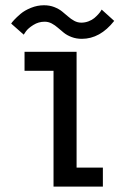

<svg xmlns="http://www.w3.org/2000/svg" viewBox="-20 -692 490 712"><path d="M283.5 -548Q263 -548 245.8 -554.5Q228.5 -561 216.8 -570.5Q205 -580 194.5 -589.2Q184 -598.5 171.8 -605Q159.5 -611.5 145.5 -611.5Q123 -611.5 103.8 -599.5Q84.5 -587.5 76 -575.5L68 -563.5L21.5 -604.5Q23.5 -608.5 32.5 -618.2Q41.5 -628 56.5 -640.8Q71.5 -653.5 95 -663Q118.5 -672.5 143 -672.5Q164 -672.5 181.2 -665.8Q198.5 -659 210.2 -649.5Q222 -640 232.5 -630.8Q243 -621.5 255.2 -614.8Q267.5 -608 281.5 -608Q295.5 -608 308.5 -613Q321.5 -618 329.8 -625Q338 -632 344.5 -639.2Q351 -646.5 354 -651.5L357 -656.5L403.5 -614.5Q351 -548 283.5 -548ZM264 -70.5H361.5V0H178.5V-429.5H71V-500H264Z"/></svg>

Font: League Mono Condensed
Style: Regular
Weight: 400
Width: 1
Designer: Tyler Finck
Foundry: The League of Moveable Type / Tyler Finck
Version: Version 2.210